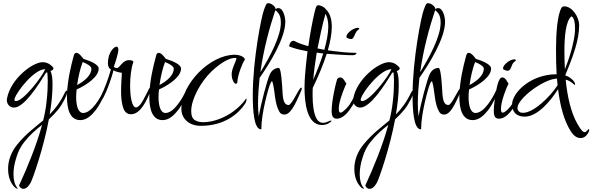

<svg xmlns="http://www.w3.org/2000/svg" viewBox="-20 -773 3733 1210"><path d="M127 417C142 417 158 406 174 377C189 346 254 162 288 -21C309 -40 329 -61 346 -82C371 -112 404 -174 404 -195C404 -200 403 -202 400 -202C397 -202 393 -198 389 -190C360 -129 328 -87 293 -52C304 -116 311 -180 311 -237C311 -272 309 -305 298 -325C311 -330 317 -336 317 -342C317 -345 316 -347 314 -349C294 -372 272 -381 248 -381C185 -381 49 -277 25 -156C24 -151 23 -146 23 -143C23 -118 40 -95 68 -95C134 -95 226 -244 270 -315L278 -317C279 -302 281 -285 281 -264C281 -231 280 -188 273 -129C269 -92 262 -53 252 -14C201 29 146 68 90 136C51 183 31 238 31 290C31 335 43 376 70 404C77 412 85 416 90 416C91 416 91 416 92 416C92 415 92 415 92 415C92 415 92 415 92 415C92 415 92 415 92 415C92 415 92 415 92 415C92 415 92 415 92 415C92 414 91 413 89 411C73 392 65 363 65 324C65 292 71 257 83 220C94 182 111 149 133 122C168 77 208 43 245 14C211 141 151 286 100 396C106 410 115 417 127 417ZM81 -136C74 -136 71 -139 71 -145C71 -148 72 -151 74 -156C87 -196 194 -337 265 -337C245 -288 127 -136 81 -136Z M486 -16C529 -16 561 -51 584 -80C600 -101 617 -131 633 -163C649 -198 646 -206 641 -206C636 -206 633 -204 632 -200C613 -157 558 -61 504 -61C472 -61 460 -108 460 -161C460 -177 461 -193 463 -209C529 -239 602 -290 602 -341C602 -366 552 -388 506 -402C502 -408 495 -416 486 -426C477 -435 468 -440 461 -440C454 -440 449 -435 446 -426C442 -411 418 -328 408 -247C405 -226 402 -196 402 -164C402 -93 417 -16 486 -16ZM466 -237C474 -292 485 -339 501 -382C530 -371 556 -355 556 -340C556 -299 513 -262 466 -237Z M806 -53C866 -53 907 -142 931 -207C932 -212 933 -216 933 -217C933 -220 932 -221 930 -221C925 -221 920 -217 917 -210C914 -202 905 -185 891 -159C885 -146 860 -96 837 -96C812 -96 800 -161 800 -233C800 -288 807 -347 820 -380V-383C820 -391 808 -394 793 -394C750 -394 736 -344 716 -344C707 -344 697 -352 697 -352C707 -377 726 -440 726 -459C726 -472 722 -479 714 -479C700 -479 660 -445 660 -374C660 -357 666 -341 679 -336C662 -275 641 -218 614 -163C609 -154 607 -146 607 -141C607 -137 608 -135 611 -135C635 -135 692 -308 695 -330C706 -323 727 -317 748 -314C747 -286 743 -241 743 -197C743 -156 747 -122 756 -95C765 -67 781 -53 806 -53Z M1005 -16C1048 -16 1080 -51 1103 -80C1119 -101 1136 -131 1152 -163C1168 -198 1165 -206 1160 -206C1155 -206 1152 -204 1151 -200C1132 -157 1077 -61 1023 -61C991 -61 979 -108 979 -161C979 -177 980 -193 982 -209C1048 -239 1121 -290 1121 -341C1121 -366 1071 -388 1025 -402C1021 -408 1014 -416 1005 -426C996 -435 987 -440 980 -440C973 -440 968 -435 965 -426C961 -411 937 -328 927 -247C924 -226 921 -196 921 -164C921 -93 936 -16 1005 -16ZM985 -237C993 -292 1004 -339 1020 -382C1049 -371 1075 -355 1075 -340C1075 -299 1032 -262 985 -237Z M1246 20C1396 20 1485 -58 1525 -120C1530 -127 1534 -141 1534 -148C1534 -151 1533 -152 1532 -152C1532 -152 1530 -152 1529 -149C1469 -65 1358 -3 1259 -3C1240 -3 1223 -7 1208 -16C1193 -25 1185 -44 1185 -73C1185 -148 1244 -256 1312 -322C1380 -387 1432 -408 1460 -408C1464 -408 1470 -409 1470 -404C1470 -391 1440 -341 1440 -306C1440 -269 1457 -245 1466 -245C1471 -245 1475 -249 1476 -256C1476 -295 1510 -382 1521 -393C1522 -394 1523 -396 1523 -398C1523 -411 1496 -428 1459 -428C1305 -428 1123 -246 1123 -87C1123 -27 1169 20 1246 20Z M1625 42C1626 42 1627 41 1627 40C1627 -63 1673 -221 1681 -239C1686 -251 1689 -260 1693 -260C1696 -260 1697 -258 1698 -254C1714 -196 1710 -122 1740 -70C1747 -57 1757 -51 1772 -51C1808 -51 1836 -102 1879 -203C1881 -209 1882 -213 1882 -216C1882 -219 1881 -221 1879 -221C1863 -221 1822 -111 1798 -111C1788 -113 1765 -111 1761 -184C1758 -238 1752 -345 1737 -345C1717 -345 1692 -333 1679 -301C1663 -264 1624 -120 1611 -39C1608 -63 1606 -90 1606 -119C1606 -174 1611 -229 1616 -282C1679 -372 1778 -532 1778 -636C1778 -662 1766 -722 1734 -722C1727 -722 1721 -719 1717 -714V-716C1717 -731 1691 -753 1670 -753C1657 -753 1653 -735 1644 -712C1628 -673 1573 -397 1573 -173C1573 -85 1579 42 1625 42ZM1621 -318C1641 -463 1679 -601 1715 -708C1718 -707 1721 -706 1722 -703C1743 -686 1750 -661 1750 -630C1750 -543 1680 -414 1621 -318Z M2009 15C2041 15 2062 -2 2066 -7C2068 -9 2069 -10 2069 -11C2069 -13 2067 -13 2065 -13C2063 -13 2058 -12 2052 -9C2045 -6 2031 1 2016 1C2001 1 1985 -6 1973 -29C1957 -60 1950 -112 1950 -173C1950 -188 1950 -203 1951 -219C1984 -287 2016 -362 2039 -434C2103 -429 2165 -425 2205 -425C2218 -425 2227 -434 2227 -438C2227 -439 2226 -440 2224 -440C2172 -440 2109 -447 2046 -456C2061 -509 2071 -560 2071 -604C2071 -651 2060 -690 2033 -715C2026 -727 2006 -737 1990 -740C1989 -740 1988 -740 1986 -740C1973 -740 1970 -725 1963 -698C1947 -631 1934 -557 1923 -482C1884 -493 1856 -503 1837 -514C1835 -515 1832 -516 1829 -516C1808 -516 1802 -484 1802 -483C1802 -482 1803 -480 1804 -480C1831 -468 1873 -458 1918 -450C1911 -393 1905 -339 1902 -294C1901 -277 1899 -251 1899 -222C1899 -123 1915 15 2009 15ZM1981 -468C1996 -543 2012 -618 2031 -686C2043 -665 2049 -638 2049 -605C2049 -564 2039 -514 2024 -459ZM2192 -527C2199 -527 2203 -530 2206 -535C2215 -546 2220 -572 2235 -583C2241 -587 2244 -590 2244 -593C2244 -596 2241 -598 2235 -598C2228 -598 2220 -596 2210 -591C2185 -580 2163 -557 2163 -542C2163 -539 2164 -536 2167 -534C2176 -530 2184 -527 2192 -527ZM1954 -270C1958 -325 1967 -382 1976 -441C1979 -441 1983 -441 1986 -440L2007 -437C2010 -437 2014 -437 2017 -436C2000 -381 1978 -325 1954 -270ZM2103 -25C2135 -25 2165 -55 2182 -79C2211 -118 2232 -162 2243 -191C2247 -200 2248 -207 2248 -211C2248 -215 2247 -217 2244 -217C2240 -217 2236 -213 2232 -204C2228 -196 2205 -147 2182 -112C2175 -102 2148 -71 2131 -64C2129 -63 2127 -63 2126 -63C2119 -63 2115 -71 2115 -87C2115 -94 2116 -104 2118 -116C2126 -161 2153 -227 2163 -246C2160 -251 2155 -258 2148 -269C2141 -280 2132 -285 2123 -285C2117 -285 2111 -282 2105 -275C2097 -248 2086 -207 2075 -136C2072 -111 2070 -91 2070 -75C2070 -42 2078 -25 2103 -25Z M2309 417C2324 417 2340 406 2356 377C2371 346 2436 162 2470 -21C2491 -40 2511 -61 2528 -82C2553 -112 2586 -174 2586 -195C2586 -200 2585 -202 2582 -202C2579 -202 2575 -198 2571 -190C2542 -129 2510 -87 2475 -52C2486 -116 2493 -180 2493 -237C2493 -272 2491 -305 2480 -325C2493 -330 2499 -336 2499 -342C2499 -345 2498 -347 2496 -349C2476 -372 2454 -381 2430 -381C2367 -381 2231 -277 2207 -156C2206 -151 2205 -146 2205 -143C2205 -118 2222 -95 2250 -95C2316 -95 2408 -244 2452 -315L2460 -317C2461 -302 2463 -285 2463 -264C2463 -231 2462 -188 2455 -129C2451 -92 2444 -53 2434 -14C2383 29 2328 68 2272 136C2233 183 2213 238 2213 290C2213 335 2225 376 2252 404C2259 412 2267 416 2272 416C2273 416 2273 416 2274 416C2274 415 2274 415 2274 415C2274 415 2274 415 2274 415C2274 415 2274 415 2274 415C2274 415 2274 415 2274 415C2274 415 2274 415 2274 415C2274 414 2273 413 2271 411C2255 392 2247 363 2247 324C2247 292 2253 257 2265 220C2276 182 2293 149 2315 122C2350 77 2390 43 2427 14C2393 141 2333 286 2282 396C2288 410 2297 417 2309 417ZM2263 -136C2256 -136 2253 -139 2253 -145C2253 -148 2254 -151 2256 -156C2269 -196 2376 -337 2447 -337C2427 -288 2309 -136 2263 -136Z M2632 42C2633 42 2634 41 2634 40C2634 -63 2680 -221 2688 -239C2693 -251 2696 -260 2700 -260C2703 -260 2704 -258 2705 -254C2721 -196 2717 -122 2747 -70C2754 -57 2764 -51 2779 -51C2815 -51 2843 -102 2886 -203C2888 -209 2889 -213 2889 -216C2889 -219 2888 -221 2886 -221C2870 -221 2829 -111 2805 -111C2795 -113 2772 -111 2768 -184C2765 -238 2759 -345 2744 -345C2724 -345 2699 -333 2686 -301C2670 -264 2631 -120 2618 -39C2615 -63 2613 -90 2613 -119C2613 -174 2618 -229 2623 -282C2686 -372 2785 -532 2785 -636C2785 -662 2773 -722 2741 -722C2734 -722 2728 -719 2724 -714V-716C2724 -731 2698 -753 2677 -753C2664 -753 2660 -735 2651 -712C2635 -673 2580 -397 2580 -173C2580 -85 2586 42 2632 42ZM2628 -318C2648 -463 2686 -601 2722 -708C2725 -707 2728 -706 2729 -703C2750 -686 2757 -661 2757 -630C2757 -543 2687 -414 2628 -318Z M2959 -16C3002 -16 3034 -51 3057 -80C3073 -101 3090 -131 3106 -163C3122 -198 3119 -206 3114 -206C3109 -206 3106 -204 3105 -200C3086 -157 3031 -61 2977 -61C2945 -61 2933 -108 2933 -161C2933 -177 2934 -193 2936 -209C3002 -239 3075 -290 3075 -341C3075 -366 3025 -388 2979 -402C2975 -408 2968 -416 2959 -426C2950 -435 2941 -440 2934 -440C2927 -440 2922 -435 2919 -426C2915 -411 2891 -328 2881 -247C2878 -226 2875 -196 2875 -164C2875 -93 2890 -16 2959 -16ZM2939 -237C2947 -292 2958 -339 2974 -382C3003 -371 3029 -355 3029 -340C3029 -299 2986 -262 2939 -237Z M3179 -327C3204 -327 3199 -367 3222 -384C3228 -388 3231 -391 3231 -394C3231 -397 3228 -399 3222 -399C3189 -399 3150 -361 3150 -343C3150 -340 3151 -337 3154 -335C3162 -331 3171 -327 3179 -327ZM3125 -25C3193 -25 3249 -149 3265 -191C3268 -200 3270 -206 3270 -211C3270 -215 3269 -217 3266 -217C3260 -217 3254 -208 3248 -190C3241 -172 3227 -146 3204 -112C3198 -102 3165 -63 3148 -63C3141 -63 3137 -71 3137 -87C3137 -133 3171 -221 3185 -246C3182 -251 3177 -258 3170 -269C3163 -280 3154 -285 3145 -285C3122 -285 3109 -227 3097 -136C3093 -111 3092 -91 3092 -74C3092 -41 3100 -25 3125 -25Z M3639 97C3674 97 3689 61 3693 51V47C3693 43 3692 41 3690 41C3685 41 3676 60 3665 60C3654 60 3641 47 3618 6C3579 -63 3556 -159 3545 -271C3562 -267 3578 -258 3595 -243C3597 -240 3599 -238 3601 -238C3603 -238 3604 -239 3604 -242C3604 -257 3584 -279 3557 -292L3543 -297V-300C3590 -415 3630 -518 3630 -615C3630 -664 3587 -733 3536 -733C3528 -733 3522 -730 3518 -723C3492 -676 3484 -562 3484 -457C3484 -405 3485 -354 3488 -305H3487C3323 -305 3207 -188 3207 -114C3207 -102 3209 -38 3287 -38C3369 -38 3452 -140 3497 -211C3510 -106 3534 -13 3577 54C3595 83 3616 97 3639 97ZM3540 -336C3538 -373 3537 -412 3537 -452C3537 -541 3545 -640 3581 -670C3597 -665 3604 -632 3604 -593C3604 -572 3601 -547 3597 -526C3584 -459 3568 -408 3540 -336ZM3276 -62C3271 -62 3265 -63 3260 -64C3247 -71 3241 -80 3241 -92C3241 -152 3405 -275 3490 -278L3494 -236C3446 -162 3343 -62 3276 -62Z"/></svg>

Font: Comforter
Style: Regular
Weight: 400
Designer: Robert E. Leuschke
Foundry: Robert E. Leuschke
Version: Version 1.013; ttfautohint (v1.8.3)